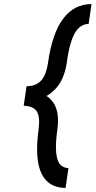

<svg xmlns="http://www.w3.org/2000/svg" viewBox="-20 -820 468 940"><path d="M301 100 315 3Q279 1 265 -30Q245 -75 261 -187Q274 -283 232 -329Q227 -335 221 -340.5Q215 -346 207 -350Q219 -356 229 -364Q239 -372 248 -381Q294 -427 307 -513Q314 -567 325 -604.5Q336 -642 350 -664Q375 -702 414 -703L428 -800Q345 -800 292 -732Q236 -661 215 -512Q207 -457 185 -430Q160 -398 110 -398L96 -302Q141 -302 160 -275Q177 -248 169 -188Q159 -115 162.5 -60Q166 -5 184 31Q218 100 301 100Z"/></svg>

Font: Unageo
Style: Medium-Italic
Weight: 500
Designer: Richard Sepsi
Foundry: Richard Sepsi
Version: Version 2.000